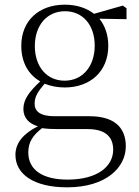

<svg xmlns="http://www.w3.org/2000/svg" viewBox="-20 -541 593 821"><path d="M256 -196C180 -196 129 -256 129 -344C129 -433 181 -493 258 -493C334 -493 385 -434 385 -346C385 -257 333 -196 256 -196ZM355 11C438 11 464 51 464 99C464 170 398 227 269 227C163 227 101 186 101 111C101 66 121 37 160 7C181 10 203 11 226 11ZM521 -506 505 -517 382 -482C350 -507 307 -521 257 -521C147 -521 71 -453 71 -345C71 -275 101 -222 152 -193C105 -149 80 -116 80 -75C80 -37 104 -12 142 -1C82 29 46 69 46 121C46 203 123 260 267 260C435 260 518 174 518 85C518 1 465 -44 363 -44H214C150 -44 128 -66 128 -98C128 -128 143 -151 171 -183C196 -173 225 -167 257 -167C365 -167 443 -235 443 -345C443 -392 429 -431 405 -461L521 -459Z"/></svg>

Font: Noto Serif CJK KR ExtraLight
Style: Regular
Weight: 250
Designer: Ryoko NISHIZUKA 西塚涼子 (kana & ideographs); Frank Grießhammer (Latin, Greek & Cyrillic); Wenlong ZHANG 张文龙 (bopomofo); San
Foundry: Adobe Systems Incorporated
Version: Version 1.000;PS 1;hotconv 16.6.53;makeotf.lib2.5.65590